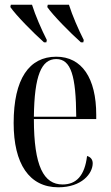

<svg xmlns="http://www.w3.org/2000/svg" viewBox="-20 -786 471 816"><path d="M167 -606H177L179 -616C157 -659 130 -721 116 -766H26L24 -756C48 -721 121 -647 167 -606ZM324 -606H334L336 -616C314 -659 287 -721 273 -766H183L181 -756C205 -721 278 -647 324 -606ZM228 10C328 10 374 -49 374 -92C374 -108 365 -119 350 -123C340 -39 304 -2 246 -2C166 -2 124 -79 124 -280H389V-298C389 -454 328 -545 219 -545C104 -545 38 -451 38 -263C38 -90 104 10 228 10ZM304 -290H124C126 -465 156 -535 219 -535C282 -535 303 -463 304 -290Z"/></svg>

Font: Noto Serif Display ExtraCondensed
Style: Regular
Weight: 400
Width: 2
Designer: Monotype Design Team
Foundry: Monotype Imaging Inc.
Version: Version 2.009